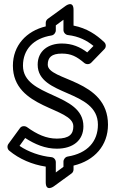

<svg xmlns="http://www.w3.org/2000/svg" viewBox="-20 -795 578 953"><path d="M444 -567 413 -535C377 -562 338 -579 287 -579C219 -579 167 -542 167 -474C167 -315 466 -352 466 -176C466 -94 415 -34 316 -18C304 -16 295 -4 295 7V33L257 61V10C257 -3 247 -14 235 -15C181 -20 120 -41 77 -71L105 -110C153 -79 204 -57 262 -57C342 -57 394 -98 394 -168C394 -337 94 -309 94 -469C94 -549 146 -605 236 -619C248 -621 257 -633 257 -644V-669L295 -697V-646C295 -633 306 -622 317 -621C371 -615 411 -594 444 -567ZM498 -551C508 -561 507 -577 497 -586C458 -623 411 -655 345 -668V-746C345 -795 306 -766 306 -766L218 -702C212 -698 207 -690 207 -682V-664C111 -641 44 -569 44 -469C44 -253 344 -263 344 -168C344 -130 325 -107 262 -107C210 -107 164 -128 114 -164C104 -171 87 -171 79 -159L22 -81C15 -72 15 -56 26 -47C75 -6 140 22 207 32V110C207 159 247 130 247 130L335 66C341 62 345 54 345 46V27C450 2 516 -74 516 -176C516 -404 217 -393 217 -474C217 -510 236 -529 287 -529C333 -529 360 -515 399 -482C408 -475 423 -474 433 -484Z"/></svg>

Font: Falling Sky
Style: ExtOu
Weight: 400
Designer: Paul D. Hunt
Foundry: Adobe Systems Incorporated
Version: Version 1.02